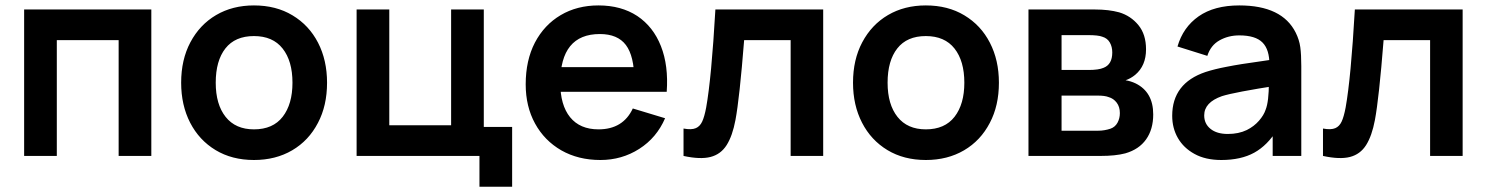

<svg xmlns="http://www.w3.org/2000/svg" viewBox="-20 -575 5484 708"><path d="M189.5 0H69V-540H538V0H417.5V-427H189.5Z M916.5 15Q835.5 15 775 -21.5Q714.5 -58 681.2 -122.5Q648 -187 648 -270Q648 -355 682 -419Q716.5 -484 777 -519.5Q837.5 -555 916.5 -555Q998 -555 1058.5 -518.5Q1119.5 -482 1152.8 -417.5Q1186 -353 1186 -270Q1186 -185.5 1152.5 -122Q1118.5 -56.5 1057.5 -20.8Q996.5 15 916.5 15ZM916.5 -98Q986.5 -98 1022.5 -144.5Q1058.5 -191 1058.5 -270Q1058.5 -350 1022.2 -396Q986 -442 916.5 -442Q847 -442 811.2 -396.5Q775.5 -351 775.5 -270Q775.5 -190 812 -144Q848.5 -98 916.5 -98Z M1868.5 113.5H1748V0H1295V-540H1415.5V-113H1643.5V-540H1764V-107H1868.5Z M2194 15Q2112.5 15 2050 -20.5Q1987.5 -56.5 1953 -119.5Q1918.5 -182.5 1918.5 -264Q1918.5 -352.5 1952.5 -418Q1987 -483.5 2047.5 -519.2Q2108 -555 2187 -555Q2270.5 -555 2330 -516Q2389 -476.5 2417.2 -404.8Q2445.5 -333 2438.5 -236.5H2319V-280.5Q2318.5 -368.5 2288 -409Q2257.5 -449.5 2192 -449.5Q2046 -449.5 2046 -270Q2046 -187.5 2082.2 -142.8Q2118.5 -98 2187 -98Q2277.5 -98 2313.5 -175L2432.5 -139Q2401.5 -67 2337.2 -26Q2273 15 2194 15ZM2008 -236.5V-327.5H2379.5V-236.5Z M2500.5 0V-101Q2530 -95.5 2546 -102.5Q2561 -109 2569.2 -126.5Q2577.5 -144 2584 -178.5Q2603.5 -287 2618 -540H3015.5V0H2895.5V-427H2724Q2707 -212 2692 -132.5Q2681 -74 2659.5 -40Q2638 -6 2600 3.8Q2562 13.5 2500.5 0Z M3394 15Q3313 15 3252.5 -21.5Q3192 -58 3158.8 -122.5Q3125.5 -187 3125.5 -270Q3125.5 -355 3159.5 -419Q3194 -484 3254.5 -519.5Q3315 -555 3394 -555Q3475.5 -555 3536 -518.5Q3597 -482 3630.2 -417.5Q3663.5 -353 3663.5 -270Q3663.5 -185.5 3630 -122Q3596 -56.5 3535 -20.8Q3474 15 3394 15ZM3394 -98Q3464 -98 3500 -144.5Q3536 -191 3536 -270Q3536 -350 3499.8 -396Q3463.5 -442 3394 -442Q3324.5 -442 3288.8 -396.5Q3253 -351 3253 -270Q3253 -190 3289.5 -144Q3326 -98 3394 -98Z M4038 0H3772.5V-540H4018Q4068.5 -540 4107 -529.5Q4150 -516.5 4178 -482.2Q4206 -448 4206 -393Q4206 -332.5 4166 -299Q4149.5 -285.5 4130.5 -279Q4149.5 -276 4167.5 -267.5Q4232.5 -235.5 4232.5 -153Q4232.5 -98 4206.2 -61Q4180 -24 4129.5 -9.5Q4093.5 0 4038 0ZM3894.5 -222.5V-93H4029.5Q4052.5 -93 4075 -100.5Q4092 -106.5 4100.8 -122.5Q4109.5 -138.5 4109.5 -158Q4109.5 -181 4097.8 -196.5Q4086 -212 4068 -217Q4054.5 -222.5 4027 -222.5ZM3894.5 -445.5V-317H3994.5Q4031.5 -317 4049.5 -325Q4081.5 -337.5 4081.5 -381.5Q4081.5 -402.5 4072.5 -418.2Q4063.5 -434 4045 -439.5Q4030 -445.5 3992 -445.5Z M4483.5 15Q4425 15 4384.5 -7.5Q4344.5 -29.5 4323.5 -66Q4302.5 -102.5 4302.5 -148Q4302.5 -268 4425.5 -309.5Q4459.5 -320.5 4502 -328.5Q4529.5 -334 4559.8 -338.8Q4590 -343.5 4636.2 -350Q4682.5 -356.5 4704 -360L4661 -335.5Q4661.5 -392 4635.5 -418.2Q4609.5 -444.5 4550 -444.5Q4509.5 -444.5 4477 -426.2Q4444.5 -408 4432 -369L4322 -403.5Q4342.5 -474.5 4400 -514.8Q4457.5 -555 4550 -555Q4708 -555 4758 -454.5Q4771 -428.5 4774.8 -401.2Q4778.5 -374 4778.5 -331.5V0H4673V-117L4690.5 -98Q4654 -39 4605 -12Q4556 15 4483.5 15ZM4507.5 -81Q4547.5 -81 4577.5 -95.5Q4604.5 -109 4622.5 -129.8Q4640.5 -150.5 4647 -170.5Q4659 -200 4659 -271.5L4696 -260.5Q4531.5 -235 4486 -220.5Q4420.5 -197.5 4420.5 -149.5Q4420.5 -118.5 4443.8 -99.8Q4467 -81 4507.5 -81Z M4858.5 0V-101Q4888 -95.5 4904 -102.5Q4919 -109 4927.2 -126.5Q4935.5 -144 4942 -178.5Q4961.5 -287 4976 -540H5373.5V0H5253.5V-427H5082Q5065 -212 5050 -132.5Q5039 -74 5017.5 -40Q4996 -6 4958 3.8Q4920 13.5 4858.5 0Z"/></svg>

Font: Vortex Mix
Style: Bold
Weight: 700
Designer: Mikhail Sharanda
Foundry: Mikhail Sharanda
Version: Version 4.504;Glyphs 3.1.2 (3151)